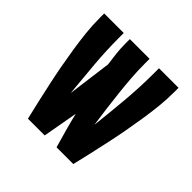

<svg xmlns="http://www.w3.org/2000/svg" viewBox="-139 -649 778 778"><g transform="rotate(45 250.0 -260.0)"><path d="M120 0Q110 -41 101 -81.5Q92 -122 83 -163Q74 -204 66.5 -245Q59 -286 52.5 -327.5Q46 -369 41.5 -410.5Q37 -452 37 -494V-520H149V-494Q149 -419 155.5 -344.5Q162 -270 169 -196L194 -385Q190 -412 187 -439.5Q184 -467 184 -494V-520H297V-494Q297 -454 300 -413.5Q303 -373 307.5 -333Q312 -293 317 -253Q322 -213 328 -173Q337 -253 344 -333Q351 -413 351 -494V-520H463V-494Q463 -452 458.5 -410.5Q454 -369 447.5 -327.5Q441 -286 433.5 -245Q426 -204 417 -163Q408 -122 399 -81.5Q390 -41 380 0H284Q273 -38 262.5 -75.5Q252 -113 243 -151L216 0Z"/></g></svg>

Font: Iosevka Curly Heavy
Style: Regular
Weight: 900
Monospace: yes
Designer: Belleve Invis
Foundry: Belleve Invis
Version: Version 22.1.2; ttfautohint (v1.8.4)